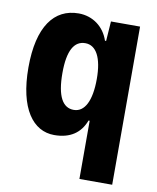

<svg xmlns="http://www.w3.org/2000/svg" viewBox="-80 -585 676 825"><g transform="rotate(10 258.0 -172.0)"><path d="M466 178V-512H339L333 -426H328C309 -484 259 -522 197 -522C90 -522 24 -435 24 -256C24 -76 91 11 183 11C253 11 297 -20 318 -76H323V178ZM247 -110C199 -110 172 -156 172 -258C172 -357 199 -401 247 -401C295 -401 322 -350 322 -258C322 -163 295 -110 247 -110Z"/></g></svg>

Font: Decalotype
Style: Bold
Weight: 700
Designer: Alfredo Marco Pradil
Foundry: Alfredo Marco Pradil
Version: Version 1.0